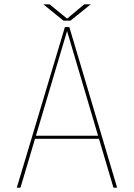

<svg xmlns="http://www.w3.org/2000/svg" viewBox="-20 -866 618 886"><path d="M57.5 0 279.5 -741H300L520.5 0H503.5L289 -724.5H290L74.5 0ZM135.5 -225.5V-239.5H444V-225.5ZM180 -846H209L294.5 -776H285L368.5 -846H398.5L305 -770.5H273Z"/></svg>

Font: Epilogue Thin
Style: Regular
Weight: 250
Designer: Tyler Finck
Foundry: Etcetera Type Co
Version: Version 2.111